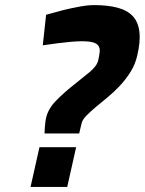

<svg xmlns="http://www.w3.org/2000/svg" viewBox="-20 -734 569 754"><path d="M519 -516Q511 -481 492.5 -451.5Q474 -422 450.5 -397Q427 -372 402 -351.5Q377 -331 355.5 -313Q334 -295 318.5 -279Q303 -263 300 -248L291 -210H155Q155 -222 156 -233Q157 -243 158 -253Q159 -263 161 -271Q169 -307 200.5 -339Q232 -371 267 -398.5Q302 -426 331.5 -450.5Q361 -475 366 -498Q370 -516 371.5 -530Q373 -544 367 -553.5Q361 -563 345.5 -567.5Q330 -572 301 -572Q281 -572 255 -569.5Q229 -567 205 -564Q177 -560 148 -556L161 -676Q197 -686 231 -695Q260 -702 292.5 -708Q325 -714 349 -714Q404 -714 442.5 -703.5Q481 -693 502 -670Q523 -647 527.5 -609Q532 -571 519 -516ZM135 -156H279L244 0H100Z"/></svg>

Font: Panefresco 999wt
Style: Italic
Weight: 900
Version: Version 1.001